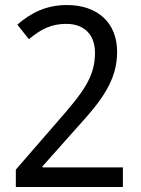

<svg xmlns="http://www.w3.org/2000/svg" viewBox="-20 -744 560 764"><path d="M469 0V-78H149V-82L286 -236C386 -345 446 -425 446 -538C446 -652 370 -724 246 -724C166 -724 104 -694 49 -646L95 -588C143 -628 184 -649 244 -649C314 -649 358 -607 358 -534C358 -439 312 -378 213 -265L43 -69V0Z"/></svg>

Font: Noto Sans Lao Looped SemiCondensed
Style: Regular
Weight: 400
Width: 4
Designer: Mark Frömberg, Ben Mitchell
Foundry: The Fontpad Ltd
Version: Version 1.003